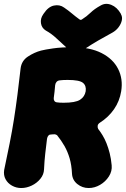

<svg xmlns="http://www.w3.org/2000/svg" viewBox="-38 -928 635 968"><path d="M69 20Q44 20 22.5 8Q1 -4 -10 -24.5Q-21 -45 -17 -71Q-2 -142 10.5 -204.5Q23 -267 32.5 -327.5Q42 -388 50 -450.5Q58 -513 66 -584Q71 -622 103 -643Q135 -664 169 -673Q188 -678 229.5 -684Q271 -690 328 -690Q416 -690 474 -660.5Q532 -631 557.5 -580.5Q583 -530 573 -468Q565 -418 537 -377.5Q509 -337 465 -309Q456 -303 454.5 -294.5Q453 -286 457 -278Q468 -264 479 -246Q490 -228 499 -205.5Q508 -183 515 -155.5Q522 -128 525 -95Q528 -65 511 -38.5Q494 -12 466.5 4Q439 20 409 20Q377 20 352 0Q327 -20 325 -52Q323 -96 313 -130Q303 -164 287 -192Q271 -220 250 -246Q249 -247 246 -248.5Q243 -250 239 -251Q233 -251 225.5 -250.5Q218 -250 212 -249Q202 -244 199 -228Q194 -188 190 -152.5Q186 -117 184 -74Q183 -48 165.5 -26.5Q148 -5 122 7.5Q96 20 69 20ZM283 -410Q342 -410 365.5 -425Q389 -440 394 -468Q398 -496 380 -510.5Q362 -525 303 -525Q292 -525 281.5 -524.5Q271 -524 264 -523Q253 -522 247 -515Q241 -508 240 -498Q239 -482 237 -466Q235 -450 233 -434Q232 -426 236 -419.5Q240 -413 249 -412Q254 -411 263.5 -410.5Q273 -410 283 -410ZM572 -856Q580 -842 576 -824.5Q572 -807 560 -791Q548 -775 531 -765Q487 -741 456 -723Q425 -705 390 -682Q367 -666 344.5 -666Q322 -666 304 -682Q275 -708 248 -733.5Q221 -759 193 -774Q172 -787 168.5 -811Q165 -835 180 -856L182 -859Q205 -894 234 -900Q263 -906 285 -890Q307 -875 324 -860.5Q341 -846 363 -830Q366 -829 368 -828Q370 -827 375 -830Q399 -845 418.5 -864Q438 -883 469 -900Q494 -915 523 -903.5Q552 -892 571 -859Z"/></svg>

Font: Winky Sans ExtraBold
Style: Italic
Weight: 800
Italic angle: -8.97852°
Designer: Simon Atzbach
Foundry: typofactur
Version: Version 1.205